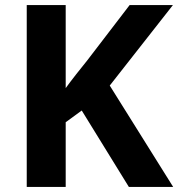

<svg xmlns="http://www.w3.org/2000/svg" viewBox="-20 -734 700 754"><path d="M660 0 411 -398 659 -714H489L322 -496C294 -461 264 -424 238 -388V-714H85V0H238V-254L301 -300L486 0Z"/></svg>

Font: Noto Sans Myanmar UI
Style: Bold
Weight: 700
Designer: Monotype Design Team
Foundry: Monotype Imaging Inc.
Version: Version 2.103